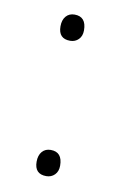

<svg xmlns="http://www.w3.org/2000/svg" viewBox="-63 -514 376 563"><g transform="rotate(10 125.0 -232.5)"><path d="M79 -29Q79 -48 88.5 -59Q98 -70 114 -70Q149 -70 149 -29Q149 -12 139 -2Q129 8 114 8Q79 8 79 -29ZM79 -432Q79 -451 88.5 -462Q98 -473 114 -473Q149 -473 149 -432Q149 -415 139 -405Q129 -395 114 -395Q79 -395 79 -432Z"/></g></svg>

Font: Antic Didone
Style: Regular
Weight: 400
Designer: Santiago Orozco
Foundry: Santiago Orozco
Version: Version 2.000